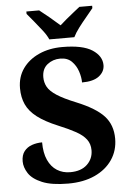

<svg xmlns="http://www.w3.org/2000/svg" viewBox="-62 -976 709 1032"><g transform="rotate(-5 293.0 -460.5)"><path d="M264 10Q175 10 123.5 -11.5Q72 -33 51 -65.5Q30 -98 30 -130Q30 -164 46 -184.5Q62 -205 88 -214Q114 -223 143 -223Q143 -166 160.5 -127.5Q178 -89 209 -69.5Q240 -50 280 -50Q339 -50 371.5 -81Q404 -112 404 -158Q404 -192 385.5 -216.5Q367 -241 330 -261.5Q293 -282 237 -305Q167 -334 126 -365.5Q85 -397 67.5 -435.5Q50 -474 50 -523Q50 -584 82 -629Q114 -674 169.5 -699Q225 -724 295 -724Q405 -724 456.5 -690.5Q508 -657 508 -608Q508 -573 477.5 -549Q447 -525 385 -525Q385 -553 374.5 -585Q364 -617 341 -640Q318 -663 279 -663Q239 -663 209.5 -639.5Q180 -616 180 -571Q180 -543 193 -519Q206 -495 242 -471.5Q278 -448 345 -421Q448 -379 492 -331Q536 -283 536 -209Q536 -145 502.5 -95.5Q469 -46 408 -18Q347 10 264 10ZM230 -771Q220 -794 199.5 -820.5Q179 -847 157.5 -873Q136 -899 120 -918V-931H189Q210 -915 242.5 -888Q275 -861 297 -841Q312 -855 332 -871.5Q352 -888 372 -904Q392 -920 406 -931H475V-918Q460 -899 438 -873Q416 -847 396 -820.5Q376 -794 365 -771Z"/></g></svg>

Font: Noto Naskh Arabic UI
Style: Regular
Weight: 400
Designer: Monotype Design Team, David Williams, Mohamad Dakak and Nizar Qandah
Foundry: Monotype Imaging Inc.
Version: Version 2.014